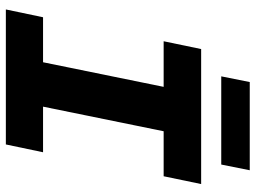

<svg xmlns="http://www.w3.org/2000/svg" viewBox="-126 -726 853 640"><g transform="rotate(90 300.0 -406.5)"><path d="M12 0 38 -124H188L270 -526H118L144 -651H594L568 -526H418L336 -124H488L462 0ZM235 -718 254 -813H548L529 -718Z"/></g></svg>

Font: Source Code Pro ExtraBold
Style: Italic
Weight: 800
Italic angle: -11°
Monospace: yes
Designer: Paul D. Hunt, Teo Tuominen
Foundry: Adobe Systems Incorporated
Version: Version 1.016;hotconv 1.0.116;makeotfexe 2.5.65601